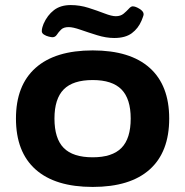

<svg xmlns="http://www.w3.org/2000/svg" viewBox="-20 -730 731 758"><path d="M346 8Q198 8 120.5 -61Q43 -130 43 -262Q43 -393 120.5 -462Q198 -531 346 -531Q494 -531 571 -462Q648 -393 648 -262Q648 -130 571 -61Q494 8 346 8ZM346 -109Q423 -109 459.5 -146Q496 -183 496 -262Q496 -340 459.5 -377Q423 -414 346 -414Q268 -414 231.5 -377Q195 -340 195 -262Q195 -183 231.5 -146Q268 -109 346 -109ZM187 -583Q183 -583 172.5 -585.5Q162 -588 153.5 -593.5Q145 -599 145 -607Q145 -615 147.5 -623Q150 -631 152 -636Q167 -670 193 -690Q219 -710 259 -710Q295 -710 329.5 -699Q364 -688 392.5 -677Q421 -666 437 -666Q456 -666 468 -676Q480 -686 488.5 -695.5Q497 -705 504 -705Q515 -705 531 -695Q547 -685 547 -674Q547 -670 544.5 -663.5Q542 -657 539 -649Q526 -618 500.5 -599Q475 -580 431 -580Q399 -580 363.5 -591Q328 -602 298 -612.5Q268 -623 251 -623Q231 -623 221 -613Q211 -603 204.5 -593Q198 -583 187 -583Z"/></svg>

Font: Asap Expanded
Style: Bold
Weight: 700
Width: 7
Designer: Pablo Cosgaya
Foundry: Omnibus-Type
Version: Version 3.001; ttfautohint (v1.8.4.7-5d5b)